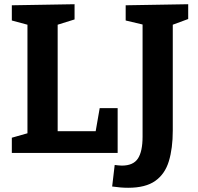

<svg xmlns="http://www.w3.org/2000/svg" viewBox="-20 -724 937 909"><path d="M452 -212H537V0H36V-72L110 -93V-607L36 -627V-699L333 -704V-632L253 -607V-103H433ZM575 -699 871 -704V-634L798 -607V-106Q798 -22 779.5 39Q761 100 715 132.5Q669 165 587 165Q569 165 550.5 163.5Q532 162 511 159L523 57Q533 58 540.5 59Q548 60 557 60Q611 60 633 26.5Q655 -7 655 -77V-608L575 -627Z"/></svg>

Font: Bitter
Style: Bold
Weight: 700
Designer: Sol Matas, and Bitter project Authors
Foundry: Sol Matas
Version: Version 2.001